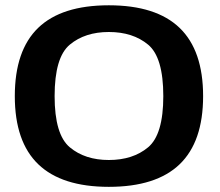

<svg xmlns="http://www.w3.org/2000/svg" viewBox="-20 -701 832 726"><path d="M391.5 5.5Q570.5 5.5 659.2 -79.8Q748 -165 748 -337.5Q748 -510 659.2 -595.5Q570.5 -681 391.5 -681Q213 -681 124.5 -595.8Q36 -510.5 36 -337.5Q36 -165 124.8 -79.8Q213.5 5.5 391.5 5.5ZM391.5 -96Q301.5 -96 244 -144Q186.5 -192 186.5 -337.5Q186.5 -484.5 244 -532.2Q301.5 -580 391.5 -580Q482.5 -580 540 -532.2Q597.5 -484.5 597.5 -337.5Q597.5 -192 540 -144Q482.5 -96 391.5 -96Z"/></svg>

Font: Anybody SemiExpanded SemiBold
Style: Regular
Weight: 600
Width: 6
Designer: Tyler Finck
Foundry: Etcetera Type Company
Version: Version 1.113;gftools[0.9.25]